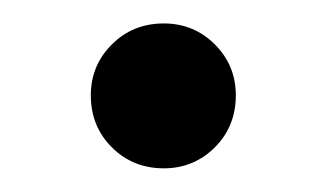

<svg xmlns="http://www.w3.org/2000/svg" viewBox="-20 -328 278 163"><path d="M57.1 -247.1Q57.1 -272.5 75 -290.3Q92.8 -308.1 119.1 -308.1Q144.5 -308.1 162.4 -290.3Q180.2 -272.5 180.2 -247.1Q180.2 -220.7 162.4 -202.9Q144.5 -185.1 119.1 -185.1Q92.8 -185.1 75 -202.9Q57.1 -220.7 57.1 -247.1Z"/></svg>

Font: Amethysta
Style: Regular
Weight: 400
Designer: Konstantin Vinogradov, Alexei Vanyashin
Foundry: Cyreal (www.cyreal.org)
Version: Version 1.003